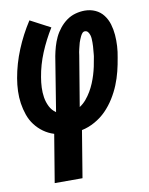

<svg xmlns="http://www.w3.org/2000/svg" viewBox="-83 -581 666 857"><g transform="rotate(-10 250.0 -152.5)"><path d="M95 215 131 -2Q105 -10 83.5 -25.5Q62 -41 46 -62Q30 -83 21 -109Q12 -135 8 -162Q4 -189 5 -217.5Q6 -246 11 -275Q22 -339 47.5 -401Q73 -463 110 -520L201 -472Q170 -422 148 -369Q126 -316 117 -261Q113 -238 112 -215Q111 -192 114.5 -170Q118 -148 128 -128Q138 -108 156 -96L196 -343Q200 -364 206 -385Q212 -406 221.5 -426Q231 -446 245.5 -464Q260 -482 278 -495Q296 -508 317.5 -514Q339 -520 360 -520Q386 -520 408 -510Q430 -500 444.5 -481Q459 -462 466 -438.5Q473 -415 475 -390Q477 -365 475.5 -339Q474 -313 469 -288Q464 -257 456.5 -227Q449 -197 437 -167.5Q425 -138 407.5 -110Q390 -82 367.5 -59Q345 -36 315.5 -19.5Q286 -3 256 3L221 215ZM264 -100Q281 -111 294 -126.5Q307 -142 317 -159Q327 -176 334.5 -194Q342 -212 347.5 -230Q353 -248 357 -266.5Q361 -285 364 -304Q366 -313 366.5 -321.5Q367 -330 368 -339Q369 -348 369.5 -356.5Q370 -365 370 -374Q370 -383 369.5 -391.5Q369 -400 366.5 -408Q364 -416 359 -422.5Q354 -429 345 -429Q338 -429 333 -423Q328 -417 325 -410.5Q322 -404 319 -397Q316 -390 314 -383.5Q312 -377 310.5 -370Q309 -363 307 -356Q305 -349 304 -342Q303 -335 302 -328Z"/></g></svg>

Font: Iosevka Curly Extrabold
Style: Italic
Weight: 800
Italic angle: -9°
Monospace: yes
Designer: Belleve Invis
Foundry: Belleve Invis
Version: Version 22.1.2; ttfautohint (v1.8.4)